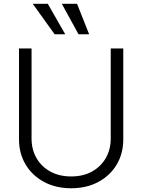

<svg xmlns="http://www.w3.org/2000/svg" viewBox="-20 -984 753 1016"><path d="M565.9 -727.5H632.3V-246.1Q632.3 -171.9 597.7 -113.5Q563 -55.2 500.7 -21.5Q438.5 12.2 356.9 12.2Q274.9 12.2 212.6 -21.5Q150.4 -55.2 115.5 -113.5Q80.6 -171.9 80.6 -246.1V-727.5H147V-250.5Q147 -192.9 173.1 -147.5Q199.2 -102.1 246.3 -76.2Q293.5 -50.3 356.9 -50.3Q419.9 -50.3 466.8 -76.2Q513.7 -102.1 539.8 -147.5Q565.9 -192.9 565.9 -250.5ZM269 -802.7 153.3 -963.9H232.9L325.2 -802.7ZM395.5 -802.7 307.1 -963.9H387.7L451.7 -802.7Z"/></svg>

Font: Inter Tight Light
Style: Regular
Weight: 300
Designer: Rasmus Andersson
Foundry: rsms
Version: Version 3.004